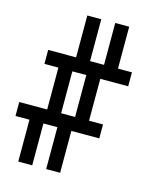

<svg xmlns="http://www.w3.org/2000/svg" viewBox="-132 -1012 931 1107"><g transform="rotate(15 333.5 -458.5)"><path d="M0 -250V-333.3H166.7V-583.3H83.3V-666.7H250V-916.7H333.3V-666.7H416.7V-916.7H500V-666.7H583.3V-583.3H416.7V-333.3H500V-250H333.3V0H250V-250H166.7V0H83.3V-250ZM333.3 -333.3V-583.3H250V-333.3Z"/></g></svg>

Font: Galmuri11 Regular
Style: Regular
Weight: 400
Designer: Minseo Lee (Quiple)
Version: Version 2.356;hotconv 1.1.0;makeotfexe 2.6.0 DEVELOPMENT